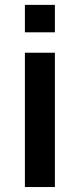

<svg xmlns="http://www.w3.org/2000/svg" viewBox="-20 -752 320 772"><path d="M200.7 -622.1H80.1V-732.4H200.7ZM200.7 0H80.1V-540H200.7Z"/></svg>

Font: Vela Sans Bd
Style: Bold
Weight: 700
Designer: Principal design: Mikhail Sharanda - project Manrope.
Design modification: Ravid Balaliev
Foundry: Mikhail Sharanda
Version: Version 1.001